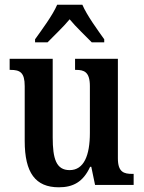

<svg xmlns="http://www.w3.org/2000/svg" viewBox="-20 -786 610 816"><path d="M129 -619V-606H182C209 -634 249 -671 276 -704C302 -672 345 -632 370 -606H423V-619C396 -657 349 -721 330 -766H223C204 -721 156 -657 129 -619ZM230 10C290 10 333 -12 363 -77H368L384 0H548V-47H542C507 -47 481 -54 481 -113V-536H299V-489H303C337 -489 362 -481 362 -420V-221C362 -126 337 -63 276 -63C219 -63 204 -111 204 -202V-536H21V-489H25C65 -489 85 -478 85 -420V-187C85 -51 131 10 230 10Z"/></svg>

Font: Noto Serif Sinhala Condensed SemiBold
Style: Regular
Weight: 600
Width: 3
Designer: Jelle Bosma - Monotype Design Team
Foundry: Monotype Imaging Inc.
Version: Version 2.007